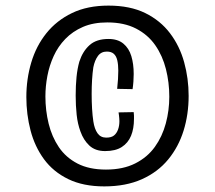

<svg xmlns="http://www.w3.org/2000/svg" viewBox="-20 -728 767 685"><path d="M352 -63Q277 -63 223.5 -89Q170 -115 137 -160Q104 -205 89 -262.5Q74 -320 74 -382Q74 -446 91.5 -505Q109 -564 145.5 -609.5Q182 -655 237 -681.5Q292 -708 367 -708Q444 -708 498 -681.5Q552 -655 586.5 -609.5Q621 -564 637 -506Q653 -448 653 -386Q653 -320 635 -262Q617 -204 580 -159Q543 -114 486 -88.5Q429 -63 352 -63ZM355 -189Q320 -189 299 -208.5Q278 -228 267 -259Q257 -286 253.5 -318.5Q250 -351 250 -387Q250 -423 253 -453Q256 -483 263 -508Q275 -545 299.5 -567Q324 -589 367 -589Q400 -589 420 -572.5Q440 -556 448.5 -528Q457 -500 457 -464Q457 -452 456 -437.5Q455 -423 453 -410L398 -411Q400 -429 401 -445.5Q402 -462 402 -476Q402 -497 398.5 -512.5Q395 -528 386 -536Q377 -544 361 -544Q341 -544 329.5 -528.5Q318 -513 313 -488Q310 -468 308.5 -443.5Q307 -419 307 -393Q307 -365 308.5 -340Q310 -315 313 -295Q317 -268 328 -252.5Q339 -237 359 -237Q377 -237 386.5 -244.5Q396 -252 401 -265.5Q406 -279 406 -296Q406 -301 405.5 -306Q405 -311 404.5 -316Q404 -321 403 -327L457 -328Q458 -322 458 -315.5Q458 -309 458 -304Q458 -269 447.5 -243.5Q437 -218 414.5 -203.5Q392 -189 355 -189ZM358 -123Q419 -123 462.5 -145Q506 -167 532.5 -204Q559 -241 571.5 -287.5Q584 -334 584 -383Q584 -434 572 -481.5Q560 -529 534 -566.5Q508 -604 465.5 -626Q423 -648 363 -648Q313 -648 276 -632Q239 -616 213 -589Q187 -562 171.5 -528Q156 -494 149 -457Q142 -420 142 -384Q142 -334 153.5 -287Q165 -240 190 -203Q215 -166 256.5 -144.5Q298 -123 358 -123Z"/></svg>

Font: Truculenta Medium
Style: Regular
Weight: 500
Version: Version 1.002